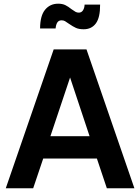

<svg xmlns="http://www.w3.org/2000/svg" viewBox="-20 -1010 752 1030"><path d="M268 -745H444L701 0H553.2L499.8 -159.5H211.8L158 0H11ZM460.5 -279.5 337.2 -650.5H374.8L250.5 -279.5ZM350.2 -882.2Q336.5 -892.2 328.6 -896.6Q320.8 -901 310.5 -901Q295 -901 287.6 -889.6Q280.2 -878.2 278.2 -857.2H195Q195.2 -925.5 221.9 -957.9Q248.5 -990.2 291.8 -990.2Q314.8 -990.2 330.5 -982.5Q346.2 -974.8 363.2 -961Q377 -951 385 -946.6Q393 -942.2 403 -942.2Q417.2 -942.2 425.2 -954.6Q433.2 -967 433.8 -985.2H517Q517.5 -916.2 494.4 -884.6Q471.2 -853 428.8 -853Q403.5 -853 387.2 -860.4Q371 -867.8 350.2 -882.2Z"/></svg>

Font: Trafiko Sans Variable
Style: Regular
Weight: 400
Designer: Gumpita Rahayu / Trafiko
Foundry: Tokotype / Trafiko
Version: Version 0.001;FEAKit 1.0